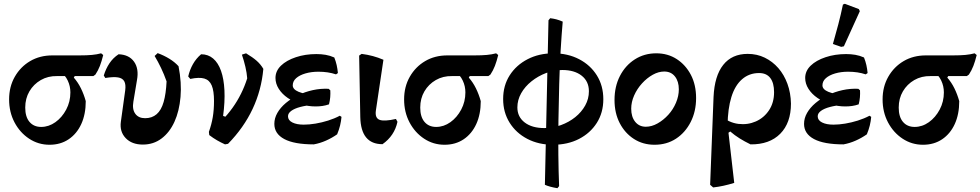

<svg xmlns="http://www.w3.org/2000/svg" viewBox="-20 -751 5168 1012"><path d="M241 12Q182 12 133.5 -20Q85 -52 56.5 -106Q28 -160 28 -227Q28 -294 58 -346.5Q88 -399 139 -429Q190 -459 256 -459H398Q438 -459 464.5 -461.5Q491 -464 513 -470L524 -461Q516 -428 506.5 -403.5Q497 -379 483 -358L472 -350H281Q233 -351 195 -329Q157 -307 135 -269.5Q113 -232 113 -184Q113 -135 135.5 -108.5Q158 -82 197 -82Q237 -82 272 -107Q307 -132 329 -173.5Q351 -215 351 -264Q351 -297 337 -326.5Q323 -356 299 -371L390 -376L369 -342Q391 -317 406.5 -285.5Q422 -254 432 -218Q432 -149 408.5 -97.5Q385 -46 342 -17Q299 12 241 12Z M733 11Q675 11 642.5 -23Q610 -57 617 -109L640 -275Q644 -306 635 -322.5Q626 -339 602 -343Q578 -347 535 -340L527 -353Q538 -389 557 -417.5Q576 -446 605 -465Q660 -463 686.5 -426Q713 -389 702 -329L683 -215Q676 -175 693 -151.5Q710 -128 745 -128Q781 -128 805.5 -149Q830 -170 842.5 -213.5Q855 -257 858 -322Q845 -359 829 -392.5Q813 -426 795 -456L811 -471Q844 -459 872.5 -441.5Q901 -424 921 -402Q938 -315 931.5 -240Q925 -165 899.5 -109Q874 -53 831.5 -21Q789 11 733 11Z M1166 10Q1144 0 1124 -11.5Q1104 -23 1083 -39L1081 -56Q1155 -112 1205.5 -182.5Q1256 -253 1283 -338Q1281 -366 1273.5 -398.5Q1266 -431 1255 -463L1277 -470Q1312 -449 1333 -430.5Q1354 -412 1368 -388Q1358 -276 1311.5 -177Q1265 -78 1182 7ZM1081 -56Q1095 -95 1101.5 -133.5Q1108 -172 1108 -219Q1108 -272 1096 -300.5Q1084 -329 1057 -337Q1030 -345 983 -335L972 -348Q980 -383 997 -413Q1014 -443 1040 -465Q1077 -465 1103.5 -442.5Q1130 -420 1145 -377.5Q1160 -335 1163 -275Q1166 -215 1156 -140L1196 -126Z M1634 10Q1531 10 1478.5 -18Q1426 -46 1426 -98Q1426 -128 1442 -156Q1458 -184 1486.5 -208Q1515 -232 1551.5 -249.5Q1588 -267 1629 -276Q1670 -285 1712 -283L1721 -275Q1722 -257 1720.5 -238.5Q1719 -220 1714 -201Q1670 -202 1631 -198.5Q1592 -195 1562 -187Q1532 -179 1515 -166.5Q1498 -154 1498 -138Q1498 -117 1521 -105.5Q1544 -94 1581 -94Q1610 -94 1643 -99.5Q1676 -105 1709.5 -115.5Q1743 -126 1771 -141L1780 -135Q1778 -112 1772.5 -89.5Q1767 -67 1757 -43Q1730 -24 1698.5 -10Q1667 4 1634 10ZM1643 -190Q1603 -190 1565 -202Q1527 -214 1497 -234.5Q1467 -255 1449.5 -282.5Q1432 -310 1432 -340Q1432 -377 1461 -405Q1490 -433 1539.5 -449.5Q1589 -466 1648 -466Q1673 -466 1696.5 -462Q1720 -458 1742 -448Q1750 -428 1754.5 -408Q1759 -388 1761 -366L1751 -359Q1710 -373 1658 -373Q1621 -373 1590 -364Q1559 -355 1541 -339Q1523 -323 1523 -301Q1523 -280 1554 -267Q1585 -254 1640 -252L1714 -201Q1697 -195 1679.5 -192.5Q1662 -190 1643 -190Z M1996 9Q1882 9 1879 -134L1873 -458L1886 -467Q1917 -463 1945 -455.5Q1973 -448 2001 -436L1961 -167Q1956 -129 1980.5 -119.5Q2005 -110 2067 -124L2075 -109Q2059 -35 1996 9Z M2323 12Q2264 12 2215.5 -20Q2167 -52 2138.5 -106Q2110 -160 2110 -227Q2110 -294 2140 -346.5Q2170 -399 2221 -429Q2272 -459 2338 -459H2480Q2520 -459 2546.5 -461.5Q2573 -464 2595 -470L2606 -461Q2598 -428 2588.5 -403.5Q2579 -379 2565 -358L2554 -350H2363Q2315 -351 2277 -329Q2239 -307 2217 -269.5Q2195 -232 2195 -184Q2195 -135 2217.5 -108.5Q2240 -82 2279 -82Q2319 -82 2354 -107Q2389 -132 2411 -173.5Q2433 -215 2433 -264Q2433 -297 2419 -326.5Q2405 -356 2381 -371L2472 -376L2451 -342Q2473 -317 2488.5 -285.5Q2504 -254 2514 -218Q2514 -149 2490.5 -97.5Q2467 -46 2424 -17Q2381 12 2323 12Z M2895 12Q2819 12 2759.5 -19Q2700 -50 2666 -104.5Q2632 -159 2632 -229Q2632 -300 2666.5 -354Q2701 -408 2761 -439Q2821 -470 2897 -470Q2973 -470 3032.5 -439Q3092 -408 3126 -353.5Q3160 -299 3160 -228Q3160 -157 3125.5 -103Q3091 -49 3031.5 -18.5Q2972 12 2895 12ZM2918 241Q2876 234 2852 223L2871 -644L2880 -655Q2897 -653 2912.5 -649Q2928 -645 2946 -637Q2940 -569 2935 -484.5Q2930 -400 2927.5 -307Q2925 -214 2923.5 -118.5Q2922 -23 2923 66Q2924 155 2927 230ZM2849 -76Q2894 -76 2936.5 -91.5Q2979 -107 3012 -133.5Q3045 -160 3064.5 -195Q3084 -230 3084 -270Q3084 -322 3046 -352Q3008 -382 2944 -382Q2900 -382 2858 -366Q2816 -350 2781.5 -322.5Q2747 -295 2727 -259.5Q2707 -224 2707 -185Q2707 -135 2745.5 -105.5Q2784 -76 2849 -76Z M3430 12Q3369 12 3321.5 -18.5Q3274 -49 3246.5 -102Q3219 -155 3219 -224Q3219 -295 3247.5 -350.5Q3276 -406 3326 -438Q3376 -470 3439 -470Q3500 -470 3547 -439.5Q3594 -409 3621.5 -356.5Q3649 -304 3649 -234Q3649 -164 3620.5 -108Q3592 -52 3543 -20Q3494 12 3430 12ZM3384 -83Q3415 -83 3446 -100.5Q3477 -118 3502.5 -146Q3528 -174 3543 -209.5Q3558 -245 3558 -280Q3558 -322 3537.5 -348Q3517 -374 3481 -374Q3451 -374 3420.5 -357Q3390 -340 3364 -311.5Q3338 -283 3322.5 -248Q3307 -213 3307 -178Q3307 -135 3328 -109Q3349 -83 3384 -83Z M3739 237 3723 223 3741 -240Q3746 -351 3792 -409Q3838 -467 3921 -467Q3970 -467 4011 -447Q4052 -427 4082.5 -392Q4113 -357 4130.5 -309Q4148 -261 4149 -205Q4149 -103 4092.5 -46Q4036 11 3936 10Q3905 -5 3878.5 -21.5Q3852 -38 3829 -58L3780 -23V-140Q3823 -104 3872 -98Q3921 -92 3964 -111Q4007 -130 4033.5 -170Q4060 -210 4060 -265Q4060 -314 4040 -340Q4020 -366 3981 -366Q3929 -366 3891.5 -333.5Q3854 -301 3835 -239.5Q3816 -178 3815 -92L3850 213Q3821 222 3793.5 228Q3766 234 3739 237Z M4426 10Q4323 10 4270.5 -18Q4218 -46 4218 -98Q4218 -128 4234 -156Q4250 -184 4278.5 -208Q4307 -232 4343.5 -249.5Q4380 -267 4421 -276Q4462 -285 4504 -283L4513 -275Q4514 -257 4512.5 -238.5Q4511 -220 4506 -201Q4462 -202 4423 -198.5Q4384 -195 4354 -187Q4324 -179 4307 -166.5Q4290 -154 4290 -138Q4290 -117 4313 -105.5Q4336 -94 4373 -94Q4402 -94 4435 -99.5Q4468 -105 4501.5 -115.5Q4535 -126 4563 -141L4572 -135Q4570 -112 4564.5 -89.5Q4559 -67 4549 -43Q4522 -24 4490.5 -10Q4459 4 4426 10ZM4435 -190Q4395 -190 4357 -202Q4319 -214 4289 -234.5Q4259 -255 4241.5 -282.5Q4224 -310 4224 -340Q4224 -377 4253 -405Q4282 -433 4331.5 -449.5Q4381 -466 4440 -466Q4465 -466 4488.5 -462Q4512 -458 4534 -448Q4542 -428 4546.5 -408Q4551 -388 4553 -366L4543 -359Q4502 -373 4450 -373Q4413 -373 4382 -364Q4351 -355 4333 -339Q4315 -323 4315 -301Q4315 -280 4346 -267Q4377 -254 4432 -252L4506 -201Q4489 -195 4471.5 -192.5Q4454 -190 4435 -190ZM4414 -504 4370 -519Q4385 -571 4398.5 -622.5Q4412 -674 4423 -727L4433 -731L4507 -703L4512 -692L4428 -507Z M4845 12Q4786 12 4737.5 -20Q4689 -52 4660.5 -106Q4632 -160 4632 -227Q4632 -294 4662 -346.5Q4692 -399 4743 -429Q4794 -459 4860 -459H5002Q5042 -459 5068.5 -461.5Q5095 -464 5117 -470L5128 -461Q5120 -428 5110.5 -403.5Q5101 -379 5087 -358L5076 -350H4885Q4837 -351 4799 -329Q4761 -307 4739 -269.5Q4717 -232 4717 -184Q4717 -135 4739.5 -108.5Q4762 -82 4801 -82Q4841 -82 4876 -107Q4911 -132 4933 -173.5Q4955 -215 4955 -264Q4955 -297 4941 -326.5Q4927 -356 4903 -371L4994 -376L4973 -342Q4995 -317 5010.5 -285.5Q5026 -254 5036 -218Q5036 -149 5012.5 -97.5Q4989 -46 4946 -17Q4903 12 4845 12Z"/></svg>

Font: Alegreya SemiBold
Style: Regular
Weight: 600
Designer: Juan Pablo del Peral
Foundry: Huerta Tipografica
Version: Version 2.009